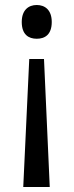

<svg xmlns="http://www.w3.org/2000/svg" viewBox="-20 -566 295 768"><path d="M187 -478C187 -526 160 -546 127 -546C94 -546 67 -526 67 -478C67 -428 94 -411 127 -411C160 -411 187 -428 187 -478ZM97 -330 73 182H179L156 -330Z"/></svg>

Font: Noto Sans Thai
Style: Regular
Weight: 400
Designer: Monotype Design Team
Foundry: Monotype Imaging Inc.
Version: Version 1.901